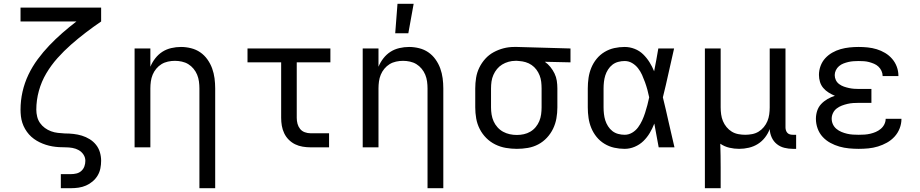

<svg xmlns="http://www.w3.org/2000/svg" viewBox="-20 -775 4840 1010"><path d="M300 215V141H353Q368 141 382.5 137.5Q397 134 408 124Q419 114 424 100Q429 86 429 71Q429 53 419 38Q409 23 393.5 14.5Q378 6 360.5 3Q343 0 325.5 0Q308 0 290.5 -1Q273 -2 255.5 -5Q238 -8 221 -13.5Q204 -19 188.5 -26.5Q173 -34 158.5 -44.5Q144 -55 132.5 -68Q121 -81 112 -96.5Q103 -112 97.5 -129Q92 -146 90 -163.5Q88 -181 88 -198Q88 -246 98.5 -292.5Q109 -339 129.5 -382Q150 -425 178.5 -463.5Q207 -502 239.5 -536Q272 -570 308 -601.5Q344 -633 382 -662H88V-735H512V-662Q471 -634 431 -603.5Q391 -573 353.5 -540Q316 -507 282.5 -469.5Q249 -432 223.5 -389Q198 -346 184.5 -297Q171 -248 171 -198Q171 -180 175.5 -161.5Q180 -143 190.5 -128Q201 -113 216 -102Q231 -91 248.5 -84.5Q266 -78 284.5 -76Q303 -74 321 -73H322Q344 -73 366.5 -70.5Q389 -68 410.5 -61.5Q432 -55 451.5 -43Q471 -31 485 -13.5Q499 4 505.5 26Q512 48 512 71Q512 91 508 111Q504 131 493.5 148.5Q483 166 467 179.5Q451 193 432.5 201Q414 209 394 212Q374 215 353 215Z M1029 215V-310Q1029 -328 1026.5 -346.5Q1024 -365 1017 -382Q1010 -399 998 -413.5Q986 -428 970.5 -437.5Q955 -447 936.5 -451Q918 -455 900 -455Q882 -455 863.5 -451Q845 -447 829.5 -437.5Q814 -428 802 -413.5Q790 -399 783 -382Q776 -365 773.5 -346.5Q771 -328 771 -310V0H688V-520H771V-424Q781 -448 797 -468.5Q813 -489 834 -502.5Q855 -516 880.5 -522Q906 -528 932 -528Q958 -528 984.5 -521.5Q1011 -515 1033 -500Q1055 -485 1071 -462.5Q1087 -440 1096 -415Q1105 -390 1108.5 -363.5Q1112 -337 1112 -310V215Z M1613 0Q1593 0 1572 -3.5Q1551 -7 1532.5 -16Q1514 -25 1499 -40Q1484 -55 1475 -74Q1466 -93 1462.5 -113.5Q1459 -134 1459 -155V-447H1282V-520H1718V-447H1541V-155Q1541 -139 1545 -124Q1549 -109 1558.5 -97Q1568 -85 1583 -79.5Q1598 -74 1613 -74H1711V0Z M2229 215V-310Q2229 -328 2226.5 -346.5Q2224 -365 2217 -382Q2210 -399 2198 -413.5Q2186 -428 2170.5 -437.5Q2155 -447 2136.5 -451Q2118 -455 2100 -455Q2082 -455 2063.5 -451Q2045 -447 2029.5 -437.5Q2014 -428 2002 -413.5Q1990 -399 1983 -382Q1976 -365 1973.5 -346.5Q1971 -328 1971 -310V0H1888V-520H1971V-424Q1981 -448 1997 -468.5Q2013 -489 2034 -502.5Q2055 -516 2080.5 -522Q2106 -528 2132 -528Q2158 -528 2184.5 -521.5Q2211 -515 2233 -500Q2255 -485 2271 -462.5Q2287 -440 2296 -415Q2305 -390 2308.5 -363.5Q2312 -337 2312 -310V215ZM2059 -600 2071 -755H2156L2128 -600Z M2699 8Q2670 8 2641 3Q2612 -2 2585.5 -15Q2559 -28 2538 -49Q2517 -70 2503.5 -96.5Q2490 -123 2485 -152Q2480 -181 2480 -210V-310Q2480 -338 2484.5 -366Q2489 -394 2501.5 -419.5Q2514 -445 2533 -466Q2552 -487 2577 -500.5Q2602 -514 2629 -521Q2656 -528 2685 -528H2700L2981 -520V-447L2846 -450Q2862 -439 2875 -423Q2888 -407 2897 -388.5Q2906 -370 2909 -350Q2912 -330 2912 -310V-210Q2912 -181 2907 -152.5Q2902 -124 2889.5 -98Q2877 -72 2857 -50.5Q2837 -29 2811.5 -15.5Q2786 -2 2757 3Q2728 8 2699 8ZM2699 -65Q2717 -65 2735.5 -69Q2754 -73 2770 -82.5Q2786 -92 2798 -106.5Q2810 -121 2817 -138Q2824 -155 2826.5 -173.5Q2829 -192 2829 -210V-310Q2829 -327 2827 -344.5Q2825 -362 2818.5 -378.5Q2812 -395 2801.5 -409Q2791 -423 2776.5 -433Q2762 -443 2745 -448Q2728 -453 2711 -454L2700 -455H2691Q2673 -455 2655 -450Q2637 -445 2621.5 -435.5Q2606 -426 2594.5 -412Q2583 -398 2575.5 -381Q2568 -364 2565.5 -346Q2563 -328 2563 -310V-210Q2563 -191 2566 -172.5Q2569 -154 2576.5 -137Q2584 -120 2597 -105.5Q2610 -91 2626.5 -82Q2643 -73 2661.5 -69Q2680 -65 2699 -65Z M3266 8Q3238 8 3211 2Q3184 -4 3160 -18.5Q3136 -33 3118.5 -54.5Q3101 -76 3090.5 -101.5Q3080 -127 3076 -154.5Q3072 -182 3072 -210V-310Q3072 -338 3076 -365.5Q3080 -393 3090.5 -418.5Q3101 -444 3118.5 -465.5Q3136 -487 3160 -501.5Q3184 -516 3211 -522Q3238 -528 3266 -528Q3293 -528 3318.5 -518Q3344 -508 3363 -489.5Q3382 -471 3396.5 -448Q3411 -425 3421 -400Q3427 -430 3432.5 -460Q3438 -490 3443 -520H3526Q3511 -456 3497 -391.5Q3483 -327 3467 -263Q3483 -198 3497.5 -132Q3512 -66 3528 0H3445Q3439 -31 3433.5 -62Q3428 -93 3422 -125Q3412 -99 3398 -75.5Q3384 -52 3364.5 -33Q3345 -14 3319 -3Q3293 8 3266 8ZM3266 -66Q3287 -66 3305.5 -77Q3324 -88 3336.5 -105Q3349 -122 3358 -141.5Q3367 -161 3373.5 -181.5Q3380 -202 3385.5 -222.5Q3391 -243 3395 -263Q3391 -283 3385.5 -303Q3380 -323 3373 -342.5Q3366 -362 3357.5 -381Q3349 -400 3336 -416.5Q3323 -433 3305 -443.5Q3287 -454 3266 -454Q3249 -454 3232 -449.5Q3215 -445 3201.5 -434.5Q3188 -424 3178.5 -409Q3169 -394 3164 -378Q3159 -362 3157 -344.5Q3155 -327 3155 -310V-210Q3155 -193 3157 -175.5Q3159 -158 3164 -142Q3169 -126 3178.5 -111Q3188 -96 3201.5 -85.5Q3215 -75 3232 -70.5Q3249 -66 3266 -66Z M3688 215V-520H3771V-210Q3771 -192 3773.5 -173.5Q3776 -155 3783 -138Q3790 -121 3802 -106.5Q3814 -92 3829.5 -82.5Q3845 -73 3863.5 -69.5Q3882 -66 3900 -66Q3918 -66 3936.5 -69.5Q3955 -73 3970.5 -82.5Q3986 -92 3998 -106.5Q4010 -121 4017 -138Q4024 -155 4026.5 -173.5Q4029 -192 4029 -210V-520H4112V-104Q4112 -97 4114.5 -89Q4117 -81 4122.5 -75.5Q4128 -70 4135.5 -68Q4143 -66 4151 -66H4168V8H4151Q4128 8 4106 2.5Q4084 -3 4066.5 -17Q4049 -31 4039.5 -52Q4030 -73 4029 -96Q4020 -72 4004 -51.5Q3988 -31 3966.5 -17.5Q3945 -4 3919.5 2Q3894 8 3868 8Q3842 8 3816.5 2Q3791 -4 3769 -19Q3770 13 3770.5 44.5Q3771 76 3771 107V215Z M4497 8Q4472 8 4446 5.5Q4420 3 4395.5 -4Q4371 -11 4348 -23.5Q4325 -36 4307.5 -55Q4290 -74 4281 -99Q4272 -124 4272 -150Q4272 -171 4278.5 -191.5Q4285 -212 4299.5 -227.5Q4314 -243 4333 -254Q4352 -265 4372 -271Q4355 -278 4339 -288Q4323 -298 4311 -312Q4299 -326 4293.5 -344Q4288 -362 4288 -381Q4288 -405 4296.5 -428Q4305 -451 4321 -468.5Q4337 -486 4358 -498Q4379 -510 4402 -516.5Q4425 -523 4449 -525.5Q4473 -528 4497 -528Q4521 -528 4545 -525.5Q4569 -523 4592 -516Q4615 -509 4636 -496.5Q4657 -484 4673 -465.5Q4689 -447 4697.5 -424Q4706 -401 4706 -377V-375H4623V-376Q4623 -389 4617 -402Q4611 -415 4601 -424.5Q4591 -434 4578 -439.5Q4565 -445 4552 -448.5Q4539 -452 4525 -453Q4511 -454 4497 -454Q4484 -454 4470 -453Q4456 -452 4443 -449Q4430 -446 4417 -441Q4404 -436 4393.5 -427Q4383 -418 4377 -405.5Q4371 -393 4371 -380Q4371 -366 4377 -353.5Q4383 -341 4394.5 -332.5Q4406 -324 4419 -319.5Q4432 -315 4445.5 -312Q4459 -309 4472.5 -308Q4486 -307 4500 -307H4564V-234H4500Q4484 -234 4468.5 -233Q4453 -232 4438 -228.5Q4423 -225 4408.5 -219.5Q4394 -214 4381.5 -204.5Q4369 -195 4362 -180.5Q4355 -166 4355 -151Q4355 -135 4361.5 -121Q4368 -107 4380 -97Q4392 -87 4406.5 -81Q4421 -75 4436 -71.5Q4451 -68 4466.5 -67Q4482 -66 4497 -66Q4513 -66 4528 -67Q4543 -68 4558 -71.5Q4573 -75 4587 -81Q4601 -87 4613 -97Q4625 -107 4632 -121Q4639 -135 4639 -150H4722V-149Q4722 -124 4712.5 -99.5Q4703 -75 4685.5 -56Q4668 -37 4645.5 -24.5Q4623 -12 4598.5 -4.5Q4574 3 4548.5 5.5Q4523 8 4497 8Z"/></svg>

Font: Nova
Style: Regular
Weight: 400
Monospace: yes
Designer: Belleve Invis
Foundry: Belleve Invis
Version: Version 24.1.4; ttfautohint (v1.8.4)